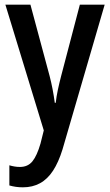

<svg xmlns="http://www.w3.org/2000/svg" viewBox="-20 -560 469 820"><path d="M3 -540H110L192 -235Q199 -208 204.5 -179.5Q210 -151 214 -121H218Q221 -148 227 -176Q233 -204 241 -235L321 -540H427L247 78Q230 133 206.5 169Q183 205 151 222.5Q119 240 78 240Q62 240 48 238Q34 236 20 232V146Q30 149 41.5 151Q53 153 65 153Q99 153 118.5 129Q138 105 153 53L167 -3Z"/></svg>

Font: Noto Sans Bengali Condensed Medium
Style: Regular
Weight: 500
Width: 3
Designer: Jelle Bosma - Monotype Design Team
Foundry: Monotype Imaging Inc.
Version: Version 2.003